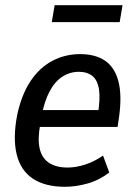

<svg xmlns="http://www.w3.org/2000/svg" viewBox="-20 -709 517 738"><path d="M230 9Q153 9 106 -22.5Q59 -54 44 -116Q29 -178 46 -267Q63 -346 97.5 -397.5Q132 -449 181 -475Q230 -501 288 -501Q347 -501 384 -475.5Q421 -450 435 -397Q449 -344 438 -262L432 -221H117L127 -286H374L356 -268Q366 -330 360.5 -365.5Q355 -401 335 -417Q315 -433 283 -433Q249 -433 220 -414.5Q191 -396 170.5 -357.5Q150 -319 139 -259L135 -233Q124 -175 132.5 -138Q141 -101 168.5 -83Q196 -65 240 -65Q272 -65 307.5 -76.5Q343 -88 376 -111L400 -46Q361 -16 316 -3.5Q271 9 230 9ZM179 -624 190 -689H451L440 -624Z"/></svg>

Font: Nunito Sans 10pt Condensed SemiBold
Style: Italic
Weight: 600
Width: 3
Italic angle: -9°
Designer: Vernon Adams
Foundry: Vernon Adams
Version: Version 3.101;gftools[0.9.27]